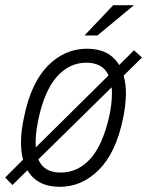

<svg xmlns="http://www.w3.org/2000/svg" viewBox="-52 -710 568 741"><path d="M425 -418Q434 -388 434 -349Q434 -305 422 -249Q395 -120 329.5 -54.5Q264 11 179 11Q91 11 54 -53L-4 4L-32 -25L37 -94Q29 -124 29 -160Q29 -204 41 -259Q68 -391 133 -456.5Q198 -522 284 -522Q370 -522 408 -459L465 -516L496 -488ZM86 -141 367 -419Q345 -468 281 -468Q216 -468 168 -414.5Q120 -361 96 -249Q83 -186 86 -141ZM380 -350Q380 -366 379 -373L96 -95Q117 -44 182 -44Q248 -44 296 -96.5Q344 -149 369 -259Q380 -307 380 -350ZM385 -690H465L324 -573H274Z"/></svg>

Font: Decalotype Light Italic
Style: Regular
Weight: 300
Italic angle: -12°
Designer: Alfredo Marco Pradil
Foundry: Alfredo Marco Pradil
Version: Version 1.0